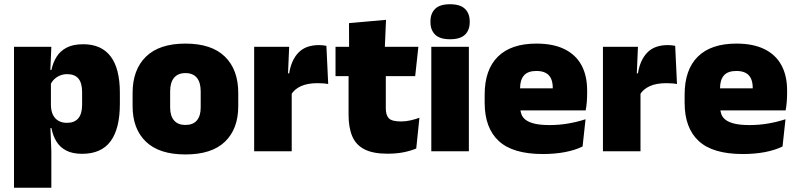

<svg xmlns="http://www.w3.org/2000/svg" viewBox="-20 -713 3758 905"><path d="M367 12Q322.5 12 293 -3Q263.5 -18 246.5 -45.2Q229.5 -72.5 222.5 -109H180L220 -216.5Q220.5 -191 229.2 -172.5Q238 -154 254.8 -144Q271.5 -134 295.5 -134Q331 -134 349 -155.2Q367 -176.5 367 -219V-279Q367 -322 349.5 -342.8Q332 -363.5 296.5 -363.5Q277.5 -363.5 261.5 -356.5Q245.5 -349.5 234 -337.8Q222.5 -326 217 -311.5L176.5 -383.5H222.5Q229.5 -417.5 246.5 -445Q263.5 -472.5 294 -488.5Q324.5 -504.5 372.5 -504.5Q457.5 -504.5 501.2 -447.5Q545 -390.5 545 -275.5V-223Q545 -106.5 501.2 -47.2Q457.5 12 367 12ZM46 172V-492.5H222L216 -352L220 -340V-158L217 -128.5L222 0V172Z M854 15Q730.5 15 667.8 -45.2Q605 -105.5 605 -212.5V-275Q605 -384.5 668 -446Q731 -507.5 854 -507.5Q977.5 -507.5 1040.2 -446Q1103 -384.5 1103 -275V-212.5Q1103 -105.5 1040.5 -45.2Q978 15 854 15ZM854 -124Q889.5 -124 907.8 -145.2Q926 -166.5 926 -206V-282Q926 -324.5 907.8 -346.5Q889.5 -368.5 854 -368.5Q819 -368.5 800.5 -346.5Q782 -324.5 782 -282V-206Q782 -166.5 800.5 -145.2Q819 -124 854 -124Z M1352.5 -267.5 1301.5 -367.5H1343Q1353 -430 1387 -465.2Q1421 -500.5 1484.5 -500.5Q1494 -500.5 1502.2 -499.5Q1510.5 -498.5 1518.5 -497L1527 -317Q1517 -319 1503.2 -320Q1489.5 -321 1476.5 -321Q1429.5 -321 1398.5 -306.8Q1367.5 -292.5 1352.5 -267.5ZM1178 0V-492.5H1343L1336 -329.5H1355V0Z M1806.5 11.5Q1738 11.5 1697.8 -9.2Q1657.5 -30 1640.2 -71Q1623 -112 1623 -172V-436H1798.5V-202Q1798.5 -170 1813 -155.2Q1827.5 -140.5 1870 -140.5Q1893 -140.5 1915.8 -145.8Q1938.5 -151 1957 -158L1942 -13Q1916 -2 1882 4.8Q1848 11.5 1806.5 11.5ZM1561.5 -354V-492.5H1952L1937 -354ZM1625.5 -480.5 1625 -604 1799.5 -619.5 1793.5 -480.5Z M2013 0V-492.5H2190V0ZM2101.5 -528Q2053 -528 2031 -549.8Q2009 -571.5 2009 -608.5V-612.5Q2009 -649.5 2031 -671.2Q2053 -693 2101.5 -693Q2149.5 -693 2171.8 -671.2Q2194 -649.5 2194 -612.5V-608.5Q2194 -571 2171.8 -549.5Q2149.5 -528 2101.5 -528Z M2538.5 13Q2397 13 2330.8 -48.5Q2264.5 -110 2264.5 -228.5V-267Q2264.5 -384.5 2326.8 -446Q2389 -507.5 2508.5 -507.5Q2588 -507.5 2641 -481.2Q2694 -455 2720.8 -405.8Q2747.5 -356.5 2747.5 -287V-271.5Q2747.5 -251.5 2745.8 -230.8Q2744 -210 2740.5 -192.5H2582Q2584 -223 2584.8 -250Q2585.5 -277 2585.5 -298.5Q2585.5 -324.5 2577.5 -342.2Q2569.5 -360 2552.5 -369.2Q2535.5 -378.5 2508.5 -378.5Q2468 -378.5 2449.8 -357.5Q2431.5 -336.5 2431.5 -298V-253.5L2432.5 -234.5V-203.5Q2432.5 -188 2438 -173.5Q2443.5 -159 2458.2 -147.8Q2473 -136.5 2500.2 -130Q2527.5 -123.5 2571 -123.5Q2615.5 -123.5 2658 -130.8Q2700.5 -138 2740 -151L2726 -22.5Q2691.5 -5.5 2643.8 3.8Q2596 13 2538.5 13ZM2358 -192.5V-296.5H2705V-192.5Z M2996.5 -267.5 2945.5 -367.5H2987Q2997 -430 3031 -465.2Q3065 -500.5 3128.5 -500.5Q3138 -500.5 3146.2 -499.5Q3154.5 -498.5 3162.5 -497L3171 -317Q3161 -319 3147.2 -320Q3133.5 -321 3120.5 -321Q3073.5 -321 3042.5 -306.8Q3011.5 -292.5 2996.5 -267.5ZM2822 0V-492.5H2987L2980 -329.5H2999V0Z M3481 13Q3339.5 13 3273.2 -48.5Q3207 -110 3207 -228.5V-267Q3207 -384.5 3269.2 -446Q3331.5 -507.5 3451 -507.5Q3530.5 -507.5 3583.5 -481.2Q3636.5 -455 3663.2 -405.8Q3690 -356.5 3690 -287V-271.5Q3690 -251.5 3688.2 -230.8Q3686.5 -210 3683 -192.5H3524.5Q3526.5 -223 3527.2 -250Q3528 -277 3528 -298.5Q3528 -324.5 3520 -342.2Q3512 -360 3495 -369.2Q3478 -378.5 3451 -378.5Q3410.5 -378.5 3392.2 -357.5Q3374 -336.5 3374 -298V-253.5L3375 -234.5V-203.5Q3375 -188 3380.5 -173.5Q3386 -159 3400.8 -147.8Q3415.5 -136.5 3442.8 -130Q3470 -123.5 3513.5 -123.5Q3558 -123.5 3600.5 -130.8Q3643 -138 3682.5 -151L3668.5 -22.5Q3634 -5.5 3586.2 3.8Q3538.5 13 3481 13ZM3300.5 -192.5V-296.5H3647.5V-192.5Z"/></svg>

Font: Anek Gujarati Medium ExtraBold
Style: Regular
Weight: 800
Version: Version 1.003